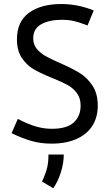

<svg xmlns="http://www.w3.org/2000/svg" viewBox="-20 -727 571 979"><path d="M39.1 -47.9 70.8 -120.6Q126 -92.3 165.8 -81.3Q205.6 -70.3 244.6 -70.3Q321.3 -70.3 356.2 -102.8Q391.1 -135.3 391.1 -188.5Q391.1 -227.1 371.8 -252.7Q352.5 -278.3 324 -293.9Q295.4 -309.6 245.6 -329.6Q187 -353.5 151.6 -374Q116.2 -394.5 91.3 -431.6Q66.4 -468.8 66.4 -526.4Q66.4 -617.2 127.9 -661.9Q189.5 -706.5 292.5 -706.5Q376 -706.5 458 -673.8L426.3 -597.2L414.1 -601.6Q383.8 -613.3 357.4 -619.6Q331.1 -626 293.9 -626Q231 -626 190.2 -603.3Q149.4 -580.6 149.4 -531.2Q149.4 -500.5 167.2 -478.5Q185.1 -456.5 211.4 -441.7Q237.8 -426.8 285.2 -405.8Q346.7 -378.9 385.3 -355.5Q423.8 -332 451.2 -291Q478.5 -250 478.5 -188.5Q478.5 -128.9 450.7 -85.2Q422.9 -41.5 369.6 -18.1Q316.4 5.4 241.7 5.4Q190.9 5.4 144.5 -7.1Q98.1 -19.5 39.1 -47.9ZM194.3 198.7Q213.4 157.2 220.2 128.9Q227.1 100.6 227.1 61H305.2Q305.2 104 290.5 151.1Q275.9 198.2 251.5 232.9Z"/></svg>

Font: Selawik
Style: Regular
Weight: 400
Designer: Aaron Bell
Foundry: Microsoft Corporation
Version: Version 1.01